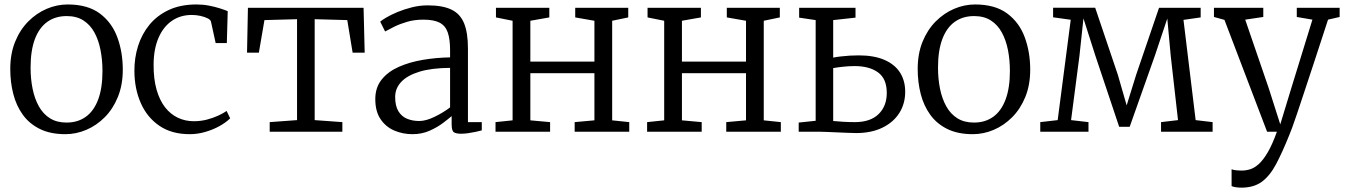

<svg xmlns="http://www.w3.org/2000/svg" viewBox="-20 -590 6028 860"><path d="M26 -281Q26 -349.5 47.8 -403Q69.5 -456.5 106.5 -493.8Q143.5 -531 189.2 -550.5Q235 -570 283 -570Q372.5 -570 426.8 -529.8Q481 -489.5 505.5 -423Q530 -356.5 530 -278Q530 -210 508.2 -156.2Q486.5 -102.5 449.5 -65.2Q412.5 -28 366.8 -8.5Q321 11 273 11Q206 11 158.8 -12.2Q111.5 -35.5 82.2 -76Q53 -116.5 39.5 -169.2Q26 -222 26 -281ZM278 -41Q328.5 -41 364.5 -67Q400.5 -93 419.8 -144.5Q439 -196 439 -272Q439 -321.5 430.2 -366Q421.5 -410.5 402.8 -444.8Q384 -479 353.5 -498.5Q323 -518 279 -518Q228 -518 191.8 -492Q155.5 -466 136.2 -414.8Q117 -363.5 117 -287Q117 -237 126 -192.5Q135 -148 154 -113.8Q173 -79.5 203.8 -60.2Q234.5 -41 278 -41Z M582 -271Q581.5 -330.5 598.5 -384.2Q615.5 -438 650 -479.8Q684.5 -521.5 737 -545.8Q789.5 -570 860 -570Q889 -570 916.2 -564.8Q943.5 -559.5 965.2 -552.5Q987 -545.5 1000 -540L996 -397H946L925 -493Q923.5 -501 910.2 -507.8Q897 -514.5 878 -518.8Q859 -523 839 -523Q787.5 -523 749.2 -496.2Q711 -469.5 689.8 -420Q668.5 -370.5 668 -302Q667.5 -237 681.2 -188.8Q695 -140.5 719.5 -109.2Q744 -78 777 -62.5Q810 -47 848 -47Q878.5 -47 906.5 -54.2Q934.5 -61.5 957.2 -72Q980 -82.5 995 -93L1011 -60Q992.5 -41.5 963.2 -25.2Q934 -9 899.2 1Q864.5 11 830 11Q749 11 694 -26.5Q639 -64 610.8 -128Q582.5 -192 582 -271Z M1188 0V-43L1310.5 -52V-504L1164.5 -500L1139.5 -354H1086.5L1090.5 -555H1608.5L1613.5 -354H1559.5L1535.5 -500L1389.5 -504V-52L1513.5 -43V0Z M1661 -146Q1661 -198.5 1689.8 -234Q1718.5 -269.5 1766.8 -290.8Q1815 -312 1874.5 -322Q1934 -332 1996 -333V-365Q1996 -414.5 1985.5 -444.8Q1975 -475 1949 -488.5Q1923 -502 1876 -502Q1837 -502 1804.2 -492.5Q1771.5 -483 1746.2 -470.5Q1721 -458 1705 -449L1683 -493Q1690 -499.5 1710.2 -511.5Q1730.5 -523.5 1760.2 -536Q1790 -548.5 1825 -557.2Q1860 -566 1896 -566Q1962.5 -566 2002 -547Q2041.5 -528 2058.8 -485.5Q2076 -443 2076 -373V-43H2138V-6Q2127 -3 2111 0.5Q2095 4 2077.5 6.5Q2060 9 2045 9Q2023.5 9 2013.2 2.5Q2003 -4 2003 -33V-70Q1990.5 -59 1965.2 -39.8Q1940 -20.5 1905 -4.8Q1870 11 1828 11Q1783.5 11 1745.5 -5.5Q1707.5 -22 1684.2 -56.8Q1661 -91.5 1661 -146ZM1858 -48Q1888 -48 1927 -67Q1966 -86 1996 -109V-286Q1913 -285.5 1858.5 -268.8Q1804 -252 1777 -223Q1750 -194 1750 -156Q1750 -116 1764.2 -92.2Q1778.5 -68.5 1803 -58.2Q1827.5 -48 1858 -48Z M2199.5 0V-43L2276 -51V-497L2201.5 -512V-555H2440.5V-512L2355.5 -497V-314H2642.5V-497L2556.5 -512V-555H2794V-512L2722 -497V-51L2798.5 -43V0H2554V-43L2642.5 -51V-262H2355.5V-51L2444 -43V0Z M2878.5 0V-43L2955 -51V-497L2880.5 -512V-555H3119.5V-512L3034.5 -497V-314H3321.5V-497L3235.5 -512V-555H3473V-512L3401 -497V-51L3477.5 -43V0H3233V-43L3321.5 -51V-262H3034.5V-51L3123 -43V0Z M3557.5 0V-41L3633.5 -49V-500L3559.5 -511V-555H3812V-511L3712 -500V-332Q3727 -335 3746.2 -337.2Q3765.5 -339.5 3786.2 -340.8Q3807 -342 3826 -342Q3894.5 -342 3941 -322Q3987.5 -302 4011 -265.5Q4034.5 -229 4034.5 -179Q4034.5 -125 4007.8 -83.2Q3981 -41.5 3931.8 -17.8Q3882.5 6 3815 6Q3800.5 6 3778 5Q3755.5 4 3731 3Q3706.5 2 3685.2 1Q3664 0 3651 0ZM3809 -43Q3878.5 -43 3915.2 -78.8Q3952 -114.5 3952 -174Q3952 -237 3913.2 -265.5Q3874.5 -294 3808 -294Q3784 -294 3757.5 -291.2Q3731 -288.5 3712 -285V-48Q3731.5 -46 3756.8 -44.5Q3782 -43 3809 -43Z M4090.5 -281Q4090.5 -349.5 4112.2 -403Q4134 -456.5 4171 -493.8Q4208 -531 4253.8 -550.5Q4299.5 -570 4347.5 -570Q4437 -570 4491.2 -529.8Q4545.5 -489.5 4570 -423Q4594.5 -356.5 4594.5 -278Q4594.5 -210 4572.8 -156.2Q4551 -102.5 4514 -65.2Q4477 -28 4431.2 -8.5Q4385.5 11 4337.5 11Q4270.5 11 4223.2 -12.2Q4176 -35.5 4146.8 -76Q4117.5 -116.5 4104 -169.2Q4090.5 -222 4090.5 -281ZM4342.5 -41Q4393 -41 4429 -67Q4465 -93 4484.2 -144.5Q4503.5 -196 4503.5 -272Q4503.5 -321.5 4494.8 -366Q4486 -410.5 4467.2 -444.8Q4448.5 -479 4418 -498.5Q4387.5 -518 4343.5 -518Q4292.5 -518 4256.2 -492Q4220 -466 4200.8 -414.8Q4181.5 -363.5 4181.5 -287Q4181.5 -237 4190.5 -192.5Q4199.5 -148 4218.5 -113.8Q4237.5 -79.5 4268.2 -60.2Q4299 -41 4342.5 -41Z M4639.5 0V-43L4717.5 -52L4776 -501.5L4697 -512.5V-555.5H4885.5L4987 -255L5026.5 -118L5069 -255L5171.5 -555H5358V-512L5281 -501L5335.5 -52L5411.5 -43V0H5180.5V-43L5256.5 -52L5224 -339L5208.5 -507L5153 -341L5040 -22H4993L4886 -341.5L4833 -507.5L4815 -339.5L4777.5 -52L4855.5 -43V0Z M5540.5 250.5Q5527 250.5 5514.8 248.5Q5502.5 246.5 5496.5 243.5V168Q5502.5 171 5515.8 172.5Q5529 174 5542.5 174Q5560.5 174 5579.5 168.2Q5598.5 162.5 5618.2 144.8Q5638 127 5658.5 92.2Q5679 57.5 5699.5 0H5655.5L5464.5 -501L5417.5 -514V-555H5638.5V-514L5557.5 -502L5662.5 -196L5714.5 -33L5764.5 -197L5858.5 -502L5788.5 -514V-555H5980.5V-514L5928.5 -502Q5893 -392.5 5866.2 -311.5Q5839.5 -230.5 5820.5 -173.2Q5801.5 -116 5788.8 -78.2Q5776 -40.5 5767.8 -18Q5759.5 4.5 5754.5 16Q5723.5 93 5695.8 145.2Q5668 197.5 5632 224Q5596 250.5 5540.5 250.5Z"/></svg>

Font: Merriweather 7pt Light
Style: Regular
Weight: 300
Designer: Eben Sorkin
Foundry: Eben Sorkin
Version: Version 2.200;gftools[0.9.31]